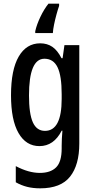

<svg xmlns="http://www.w3.org/2000/svg" viewBox="-20 -786 513 1046"><path d="M199 -550Q237 -550 265 -531Q293 -512 315 -469H321L331 -540H412V-4Q412 113 361.5 176.5Q311 240 199 240Q160 240 128 232Q96 224 66 207V119Q136 156 197 156Q255 156 285.5 126Q316 96 316 23V8Q316 -8 317 -30Q318 -52 320 -74H316Q273 10 195 10Q122 10 81 -61Q40 -132 40 -267Q40 -406 82 -478Q124 -550 199 -550ZM222 -466Q138 -466 138 -266Q138 -166 159 -119.5Q180 -73 225 -73Q316 -73 316 -247V-273Q316 -373 293.5 -419.5Q271 -466 222 -466ZM302 -754Q295 -734 287.5 -706.5Q280 -679 274.5 -652Q269 -625 268 -606H172V-616Q180 -652 200 -694Q220 -736 244 -766H302Z"/></svg>

Font: Noto Sans Ethiopic ExtraCondensed Medium
Style: Regular
Weight: 500
Width: 2
Designer: Monotype Design Team
Foundry: Monotype Imaging Inc.
Version: Version 2.102; ttfautohint (v1.8.4.7-5d5b)